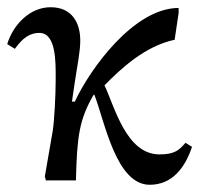

<svg xmlns="http://www.w3.org/2000/svg" viewBox="-34 -499 551 531"><path d="M479 -104C462 -85 451 -72 407 -72C315 -72 283 -204 255 -263C301 -310 368 -372 449 -389L460 -463V-477C336 -477 214 -307 173 -218H165L172 -266C180 -320 188 -356 188 -387C188 -436 165 -479 106 -479C48 -479 2 -430 -14 -377L7 -364C19 -379 38 -408 75 -408C121 -408 120 -328 120 -286C120 -283 120 -280 120 -278C120 -234 116 -164 112 -138L90 -11L93 0H176C179 -122 185 -168 225 -237H227C256 -162 287 12 380 12C442 12 478 -35 497 -93Z"/></svg>

Font: mjx-stx-n
Style: Regular
Weight: 500
Version: 1.0.0